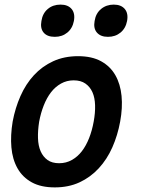

<svg xmlns="http://www.w3.org/2000/svg" viewBox="-20 -804 640 834"><path d="M218 10Q158 10 118 -12Q78 -34 56 -73Q34 -112 29.5 -164Q25 -216 35 -276Q46 -335 69 -387Q92 -439 127.5 -477.5Q163 -516 211 -538Q259 -560 319 -560Q379 -560 419 -538Q459 -516 481 -477.5Q503 -439 508 -387.5Q513 -336 502 -276Q491 -216 468 -164Q445 -112 409 -73Q373 -34 325.5 -12Q278 10 218 10ZM237 -95Q267 -95 292 -109Q317 -123 335.5 -147Q354 -171 367 -204Q380 -237 387 -276Q394 -314 393 -347Q392 -380 381.5 -403.5Q371 -427 351 -441Q331 -455 300 -455Q270 -455 245 -441Q220 -427 201.5 -403Q183 -379 170 -346Q157 -313 150 -275Q144 -237 145 -204Q146 -171 156.5 -147Q167 -123 186.5 -109Q206 -95 237 -95ZM449 -644Q417 -644 401 -662.5Q385 -681 391 -713Q396 -746 419 -765Q442 -784 474 -784Q506 -784 522 -765Q538 -746 532 -713Q526 -681 503.5 -662.5Q481 -644 449 -644ZM218 -644Q185 -644 169.5 -662.5Q154 -681 160 -713Q165 -746 187.5 -765Q210 -784 243 -784Q275 -784 291 -765Q307 -746 301 -713Q295 -681 272.5 -662.5Q250 -644 218 -644Z"/></svg>

Font: Maple Mono NL SemiBold
Style: Italic
Weight: 600
Italic angle: -10°
Monospace: yes
Designer: subframe7536
Version: Version 7.000